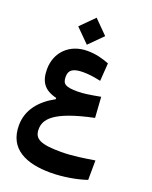

<svg xmlns="http://www.w3.org/2000/svg" viewBox="-180 -785 946 1197"><g transform="rotate(20 293.0 -186.0)"><path d="M306.6 316.9C389.2 316.9 481.9 300.3 543.9 278.8L544.9 149.4C479 159.7 400.9 172.9 326.2 172.9C188 172.9 145.5 151.4 145.5 87.4C145.5 23.9 187 -43.9 452.1 -99.1L442.9 -235.8C372.1 -222.7 330.6 -216.3 294.9 -216.3C211.4 -216.3 191.9 -229.5 191.9 -278.8C191.9 -323.2 219.7 -341.8 286.6 -341.8C324.7 -341.8 363.3 -335.9 402.8 -327.1L411.1 -445.8C366.2 -463.4 320.3 -475.6 265.1 -475.6C146.5 -475.6 66.4 -394 66.4 -282.2C66.4 -201.2 97.2 -153.3 181.6 -133.3V-124.5C85.9 -72.8 21.5 3.4 21.5 106.9C21.5 263.2 145.5 316.9 306.6 316.9ZM247.6 -510.3 336.9 -599.6 247.6 -689.5 158.2 -599.6Z"/></g></svg>

Font: Cascadia Mono NF
Style: Bold
Weight: 700
Monospace: yes
Designer: Aaron Bell
Foundry: Saja Typeworks
Version: Version 2404.023